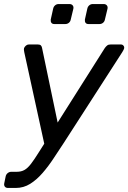

<svg xmlns="http://www.w3.org/2000/svg" viewBox="-46 -740 634 950"><path d="M-6 190Q-17 190 -22 183.5Q-27 177 -25 167L-18 133Q-16 123 -8 116.5Q0 110 10 110H37Q59 110 75 101Q91 92 107.5 70.5Q124 49 147 12L473 -503Q479 -511 485 -515.5Q491 -520 502 -520H552Q560 -520 565 -514Q570 -508 568 -500Q567 -495 559 -482L269 -32Q245 4 219.5 43Q194 82 165 115.5Q136 149 103.5 169.5Q71 190 32 190ZM176 -15 74 -482Q71 -496 73 -502Q76 -509 82.5 -514.5Q89 -520 97 -520H141Q152 -520 156.5 -515Q161 -510 162 -503L245 -106ZM392 -621Q382 -621 377.5 -627Q373 -633 374 -643L386 -697Q388 -707 395.5 -713.5Q403 -720 413 -720H467Q477 -720 482.5 -713.5Q488 -707 486 -697L473 -643Q471 -633 463.5 -627Q456 -621 446 -621ZM223 -621Q213 -621 208.5 -627Q204 -633 205 -643L217 -697Q219 -707 226.5 -713.5Q234 -720 244 -720H298Q308 -720 313.5 -713.5Q319 -707 317 -697L304 -643Q302 -633 294.5 -627Q287 -621 277 -621Z"/></svg>

Font: Rubik
Style: Italic
Weight: 400
Italic angle: -12°
Designer: Hubert and Fischer
Foundry: Hubert and Fischer
Version: Version 2.300;gftools[0.9.30]